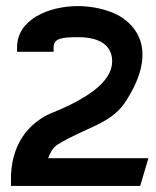

<svg xmlns="http://www.w3.org/2000/svg" viewBox="-20 -610 512 630"><path d="M16 0H440L467 -91H138C143 -105 153 -126 168 -135C258 -191 341 -202 389 -272C487 -419 448 -512 373 -557C333 -580 280 -590 236 -590C138 -590 36 -545 36 -455V-440H156V-455C156 -485 185 -488 237 -488C307 -488 348 -461 348 -409C348 -352 290 -295 144 -237C72 -204 13 -133 16 -14Z"/></svg>

Font: Charger Sport
Style: BlkExt
Weight: 900
Designer: Jasper
Foundry: Cannot Into Space Fonts
Version: Version 1.1